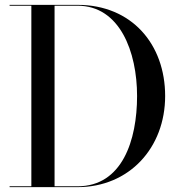

<svg xmlns="http://www.w3.org/2000/svg" viewBox="-20 -770 742 790"><path d="M299 0C512 0 659.5 -162 659.5 -375C659.5 -588 522 -750 299 -750H19.5V-746.5H109V-3.5H19.5V0ZM299 -746.5C473 -746.5 544 -557 544 -375C544 -193 483 -3.5 299 -3.5H204.5V-746.5Z"/></svg>

Font: Bodoni* 48pt
Style: Regular
Weight: 400
Version: Version 2.3